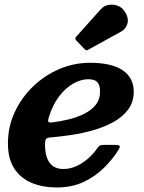

<svg xmlns="http://www.w3.org/2000/svg" viewBox="-20 -812 635 847"><path d="M527.5 -765Q516 -781 496.8 -787.5Q477.5 -794 457.8 -790.2Q438 -786.5 424 -770.5L316.5 -650.5Q308 -642.5 316.5 -633.5L353 -595.5Q358 -590.5 361.2 -590Q364.5 -589.5 370.5 -593.5L511.5 -671Q537.5 -685 542.8 -711.2Q548 -737.5 527.5 -765ZM15 -180Q15 -110 44 -67Q73 -24 121.5 -4.5Q170 15 230 15Q297 15 348.5 -9.2Q400 -33.5 438.2 -71.2Q476.5 -109 502.5 -150.5Q511 -164 507.5 -168.5Q504 -173 485.5 -173H440Q426 -173 421 -170Q416 -167 410.5 -160Q392.5 -133.5 368.5 -112.5Q344.5 -91.5 316.8 -79Q289 -66.5 259.5 -66.5Q219.5 -66.5 199 -93.8Q178.5 -121 178.5 -176.5Q178.5 -192 182.8 -198.2Q187 -204.5 200.5 -205.5Q243.5 -209 293.8 -216.5Q344 -224 392.8 -238Q441.5 -252 481.8 -274.5Q522 -297 546 -329.8Q570 -362.5 570 -407.5Q570 -469 521.2 -502Q472.5 -535 377 -535Q305.5 -535 240.2 -506.8Q175 -478.5 124.2 -429Q73.5 -379.5 44.2 -315.5Q15 -251.5 15 -180ZM210 -272Q195 -270 193 -275.8Q191 -281.5 196 -297Q212.5 -349.5 240.5 -386.5Q268.5 -423.5 302.5 -443Q336.5 -462.5 369.5 -462.5Q397 -462.5 409.2 -449.8Q421.5 -437 421.5 -408Q421.5 -374 402.8 -350.2Q384 -326.5 353 -310.8Q322 -295 284.8 -285.8Q247.5 -276.5 210 -272Z"/></svg>

Font: Besley
Style: Bold Italic
Weight: 700
Italic angle: -13°
Designer: Owen Earl
Foundry: indestructible type*
Version: Version 2.001